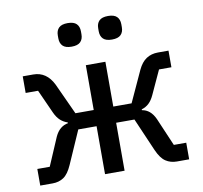

<svg xmlns="http://www.w3.org/2000/svg" viewBox="-80 -813 949 899"><g transform="rotate(-10 394.0 -363.5)"><path d="M40 -79H99L156 -212Q167 -236 183 -249Q199 -262 218 -265V-269Q199 -275 184 -288.5Q169 -302 158 -326L107 -439H48V-518H98Q161 -518 193 -453L261 -305H348V-518H441V-305H528L596 -453Q612 -487 635.5 -502.5Q659 -518 691 -518H741V-439H682L630 -326Q619 -302 604.5 -288.5Q590 -275 570 -269V-265Q590 -262 605.5 -249Q621 -236 632 -212L689 -79H748V0H689Q660 0 637 -15Q614 -30 596 -71L528 -228H441V0H348V-228H261L192 -71Q174 -30 151.5 -15Q129 0 99 0H40ZM298 -615Q269 -615 256 -628Q243 -641 243 -664V-678Q243 -701 256 -714Q269 -727 298 -727Q327 -727 340 -714Q353 -701 353 -678V-664Q353 -641 340 -628Q327 -615 298 -615ZM490 -615Q461 -615 448 -628Q435 -641 435 -664V-678Q435 -701 448 -714Q461 -727 490 -727Q519 -727 532 -714Q545 -701 545 -678V-664Q545 -641 532 -628Q519 -615 490 -615Z"/></g></svg>

Font: IBM Plex Sans Text
Style: Regular
Weight: 450
Designer: Mike Abbink, Paul van der Laan, Pieter van Rosmalen
Foundry: Bold Monday
Version: Version 3.005